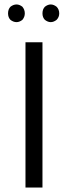

<svg xmlns="http://www.w3.org/2000/svg" viewBox="-20 -839 305 859"><path d="M54 -740Q40 -740 27 -750Q16 -761 16 -779Q16 -798 27 -809Q40 -819 54 -819Q67 -819 80 -809Q91 -796 91 -779Q91 -763 80 -750Q67 -740 54 -740ZM181 -750Q170 -761 170 -779Q170 -798 181 -809Q194 -819 207 -819Q220 -819 233 -809Q245 -797 245 -779Q245 -762 233 -750Q220 -740 207 -740Q194 -740 181 -750ZM94 0V-650H170V0Z"/></svg>

Font: Arsenal
Style: Regular
Weight: 400
Designer: Andrij Shevchenko
Foundry: Stairsfor
Version: Version 2.001;PS 002.001;hotconv 1.0.88;makeotf.lib2.5.64775